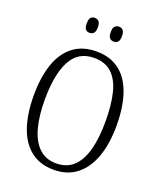

<svg xmlns="http://www.w3.org/2000/svg" viewBox="-164 -1009 940 1121"><g transform="rotate(20 306.0 -448.0)"><path d="M305 10Q219 10 161.5 -35.5Q104 -81 76 -164Q48 -247 48 -359Q48 -473 76.5 -555Q105 -637 162.5 -681Q220 -725 306 -725Q391 -725 448 -682Q505 -639 534 -556.5Q563 -474 563 -358Q563 -245 533.5 -162.5Q504 -80 446.5 -35Q389 10 305 10ZM305 -30Q372 -30 413.5 -69.5Q455 -109 474.5 -182.5Q494 -256 494 -358Q494 -461 476 -534Q458 -607 416.5 -646Q375 -685 306 -685Q207 -685 162 -599Q117 -513 117 -358Q117 -257 137 -183.5Q157 -110 199 -70Q241 -30 305 -30ZM379 -813Q364 -813 354 -823Q344 -833 344 -859Q344 -886 354 -896Q364 -906 379 -906Q394 -906 404 -896Q414 -886 414 -859Q414 -833 404 -823Q394 -813 379 -813ZM229 -813Q213 -813 204 -823Q195 -833 195 -859Q195 -886 204 -896Q213 -906 229 -906Q244 -906 254 -896Q264 -886 264 -859Q264 -833 254 -823Q244 -813 229 -813Z"/></g></svg>

Font: Noto Serif Khmer Condensed Light
Style: Regular
Weight: 300
Width: 3
Designer: Danh Hong and the Monotype Design Team
Foundry: Monotype Imaging Inc.
Version: Version 2.004